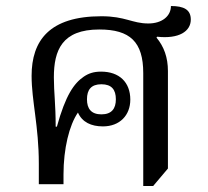

<svg xmlns="http://www.w3.org/2000/svg" viewBox="-20 -612 691 638"><path d="M538 -52V-376C538 -421 525 -457 500 -487L502 -490C575 -482 614 -508 614 -547C614 -580 591 -592 548 -592C548 -559 519 -534 473 -534C419 -534 397 -558 317 -558C144 -558 85 -477 85 -360C85 -277 109 -193 109 -68V0H191V-32C191 -118 210 -196 239 -238C253 -206 283 -192 322 -192C378 -192 413 -229 413 -281C413 -339 376 -374 316 -374C291 -374 274 -368 258 -357C226 -335 198 -296 169 -191H165C165 -267 159 -304 159 -355C159 -445 186 -514 310 -514C412 -514 456 -473 456 -369V6H489ZM317 -232C283 -232 269 -251 269 -282C269 -314 283 -332 317 -332C351 -332 365 -314 365 -282C365 -251 351 -232 317 -232Z"/></svg>

Font: Noto Serif Thai
Style: Regular
Weight: 400
Designer: Monotype Design Team
Foundry: Monotype Imaging Inc.
Version: Version 1.901